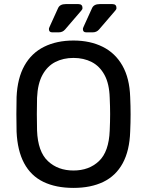

<svg xmlns="http://www.w3.org/2000/svg" viewBox="-20 -908 717 938"><path d="M339 10Q253 10 192 -19.5Q131 -49 98 -110.5Q65 -172 61 -265Q60 -309 60 -349.5Q60 -390 61 -434Q65 -526 99.5 -587.5Q134 -649 195.5 -679.5Q257 -710 339 -710Q420 -710 481.5 -679.5Q543 -649 578 -587.5Q613 -526 616 -434Q618 -390 618 -349.5Q618 -309 616 -265Q613 -172 579.5 -110.5Q546 -49 485 -19.5Q424 10 339 10ZM339 -75Q415 -75 463.5 -121Q512 -167 516 -270Q518 -315 518 -350.5Q518 -386 516 -430Q514 -499 490.5 -542Q467 -585 428 -605Q389 -625 339 -625Q289 -625 250 -605Q211 -585 187.5 -542Q164 -499 161 -430Q160 -386 160 -350.5Q160 -315 161 -270Q165 -167 214 -121Q263 -75 339 -75ZM401 -750Q385 -750 385 -766Q385 -770 387 -774Q389 -778 390 -781L430 -869Q439 -888 467 -888H529Q549 -888 549 -869Q549 -862 543 -856L464 -764Q452 -750 433 -750ZM235 -750Q219 -750 219 -766Q219 -770 221 -774Q223 -778 224 -781L264 -869Q273 -888 301 -888H363Q383 -888 383 -869Q383 -862 377 -856L298 -764Q286 -750 267 -750Z"/></svg>

Font: Rubik Light
Style: Regular
Weight: 400
Version: Version 2.101